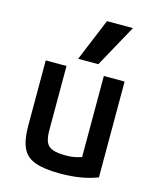

<svg xmlns="http://www.w3.org/2000/svg" viewBox="-119 -872 787 964"><g transform="rotate(15 275.0 -390.0)"><path d="M285 10Q203 10 156 -7Q109 -24 89.5 -65.5Q70 -107 70 -180V-520H178V-186Q178 -147 187.5 -125Q197 -103 221.5 -94Q246 -85 288 -85Q312 -85 330.5 -88Q349 -91 370 -98Q391 -105 419 -118L372 -50V-520H480V-22Q439 -6 391.5 2Q344 10 285 10ZM330 -570H225L316 -790H451Z"/></g></svg>

Font: M PLUS Code Latin SemiExpanded Medium
Style: Regular
Weight: 500
Width: 6
Designer: Coji Morishita
Foundry: UNDERFOREST DESIGN
Version: Version 1.002; ttfautohint (v1.8.3)